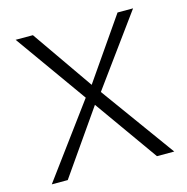

<svg xmlns="http://www.w3.org/2000/svg" viewBox="-99 -753 828 848"><g transform="rotate(-15 315.0 -329.0)"><path d="M35 0 279 -331 46 -658H125L319 -379L512 -658H583L350 -338L595 0H516L310 -290L108 0Z"/></g></svg>

Font: Ysabeau Office Light
Style: Regular
Weight: 300
Designer: Christian Thalmann (Catharsis Fonts)
Version: Version 2.001;gftools[0.9.30]; featfreeze: tnum,lnum,ss02